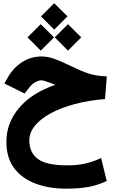

<svg xmlns="http://www.w3.org/2000/svg" viewBox="-20 -820 698 1171"><path d="M230 -720.2 310.5 -800.3 391.6 -720.2 310.5 -639.2ZM314 -592.3 394.5 -672.4 475.6 -592.3 394.5 -511.2ZM147.9 -592.3 228.5 -672.4 309.6 -592.3 228.5 -511.2ZM317.4 -302.7Q311 -305.2 304.7 -307.9Q298.3 -310.5 292.5 -312.5Q245.1 -330.1 232.9 -330.1Q214.8 -330.1 194.1 -317.9Q173.3 -305.7 158.2 -285.6L129.9 -249.5L6.8 -311L29.8 -351.1Q62.5 -407.7 115.7 -441.7Q168.9 -475.6 233.4 -475.6Q271 -475.6 310.5 -461.4Q350.1 -447.3 394 -425.8Q438.5 -404.3 469.7 -390.9Q501 -377.4 526.1 -369.9Q551.3 -362.3 575.9 -358.9Q600.6 -355.5 631.3 -354L620.6 -215.8Q521 -208 436.8 -185.5Q352.5 -163.1 290 -129.4Q227.5 -95.7 193.1 -53.5Q158.7 -11.2 158.7 36.6Q158.7 110.8 211.2 149.7Q263.7 188.5 389.6 188.5Q450.2 188.5 498.3 178Q546.4 167.5 596.7 144L630.9 283.7Q574.7 310.5 516.8 320.6Q459 330.6 382.8 330.6Q280.8 330.6 198.2 300.3Q115.7 270 67.4 206.8Q19 143.6 19 44.4Q19 -70.8 96.9 -162.4Q174.8 -253.9 317.4 -302.7Z"/></svg>

Font: Vazir Black FD-WOL
Style: Black-FD-WOL
Weight: 900
Designer: Saber Rastikerdar
Foundry: Saber Rastikerdar
Version: Version 30.0.0